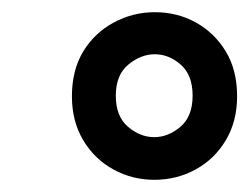

<svg xmlns="http://www.w3.org/2000/svg" viewBox="-20 -732 409 315"><path d="M233 -437Q197 -437 166 -454Q135 -471 116.5 -502Q98 -533 98 -574Q98 -617 116.5 -647.5Q135 -678 166.5 -695Q198 -712 234 -712Q271 -712 301.5 -695Q332 -678 350.5 -647.5Q369 -617 369 -574Q369 -533 350.5 -502Q332 -471 301 -454Q270 -437 233 -437ZM233 -507Q256 -507 276 -524Q296 -541 296 -575Q296 -609 276.5 -626Q257 -643 234 -643Q211 -643 190.5 -626Q170 -609 170 -575Q170 -541 190 -524Q210 -507 233 -507Z"/></svg>

Font: DM Sans 17pt Medium
Style: Italic
Weight: 500
Italic angle: -10°
Version: Version 4.004;gftools[0.9.30]